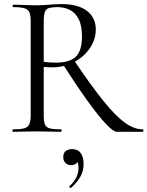

<svg xmlns="http://www.w3.org/2000/svg" viewBox="-20 -648 725 944"><path d="M554 0Q537 0 499.5 -40Q462 -80 408.5 -154.5Q355 -229 289 -332L345 -350Q430 -224 489.5 -150.5Q549 -77 594.5 -44.5Q640 -12 682 -12Q685 -12 685 -6Q685 0 682 0Q632 0 600.5 0Q569 0 554 0ZM282 -628Q364 -628 407.5 -594.5Q451 -561 451 -503Q451 -465 434 -431.5Q417 -398 388 -372.5Q359 -347 320.5 -332Q282 -317 240 -317Q230 -317 217.5 -317.5Q205 -318 195 -319V-81Q195 -52 200.5 -37Q206 -22 224.5 -17Q243 -12 280 -12Q283 -12 283 -6Q283 0 280 0Q256 0 226.5 -1Q197 -2 162 -2Q129 -2 98.5 -1Q68 0 43 0Q41 0 41 -6Q41 -12 43 -12Q80 -12 98.5 -17Q117 -22 124 -37Q131 -52 131 -81V-544Q131 -573 124.5 -587.5Q118 -602 100 -607.5Q82 -613 45 -613Q42 -613 42 -619Q42 -625 45 -625Q69 -625 99 -623.5Q129 -622 162 -622Q188 -622 223 -625Q258 -628 282 -628ZM383 -468Q383 -523 366.5 -554.5Q350 -586 323 -599.5Q296 -613 261 -613Q237 -613 222 -609Q207 -605 201 -590Q195 -575 195 -542V-344Q209 -342 225 -341Q241 -340 254 -340Q323 -340 353 -369.5Q383 -399 383 -468ZM330 275Q326 277 322.5 273.5Q319 270 322 267Q344 247 355 224.5Q366 202 366 178Q366 156 360 147.5Q354 139 345 135L363 129Q365 146 355.5 155Q346 164 330 164Q312 164 301.5 153Q291 142 291 125Q291 103 304 94Q317 85 334 85Q362 85 376.5 104Q391 123 391 158Q391 194 374.5 222Q358 250 330 275Z"/></svg>

Font: Cormorant Light
Style: Regular
Weight: 400
Version: Version 4.000